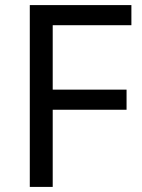

<svg xmlns="http://www.w3.org/2000/svg" viewBox="-20 -734 559 754"><path d="M187 0H97V-714H496V-635H187V-382H477V-303H187Z"/></svg>

Font: kannada25
Style: Book
Weight: 400
Designer: Jelle Bosma - Monotype Design Team
Foundry: Monotype Imaging Inc.
Version: Version 2.003